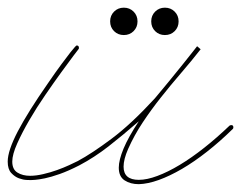

<svg xmlns="http://www.w3.org/2000/svg" viewBox="-53 -467 619 493"><path d="M303.4 5.9Q281.9 5.9 266.9 -3.9Q252 -13.7 252 -36.5Q252 -56 264.3 -85.6Q276.7 -115.2 303.4 -155.6Q262.4 -119.8 225.6 -91.1Q188.8 -62.5 150.4 -42.3Q122.4 -28 100.3 -20.2Q78.1 -12.4 62.2 -9.1Q46.2 -5.9 37.1 -5.2Q28 -4.6 26 -4.6Q25.4 -4.6 16 -4.9Q6.5 -5.2 -4.2 -9.1Q-15 -13 -24.1 -22.8Q-33.2 -32.6 -33.2 -52.1Q-33.2 -80.1 -7.2 -129.9Q18.9 -179.7 69.7 -252.6Q91.1 -283.9 105.5 -303.1Q119.8 -322.3 127.9 -332.7Q136.1 -343.1 139.6 -346.7Q143.2 -350.3 143.9 -350.3Q149.7 -350.3 149.7 -343.8Q149.7 -341.8 148.4 -340.5Q148.4 -340.5 135.7 -323.9Q123 -307.3 104.2 -281.2Q85.3 -255.2 63.2 -223Q41 -190.8 22.5 -158.9Q3.9 -127 -8.8 -98.6Q-21.5 -70.3 -21.5 -52.1Q-21.5 -31.9 -8.1 -23.8Q5.2 -15.6 24.1 -15.6Q39.7 -15.6 57.9 -19.9Q76.2 -24.1 93.4 -30.3Q110.7 -36.5 124.7 -43Q138.7 -49.5 146.5 -53.4Q182.9 -72.9 233.4 -110.7Q283.9 -148.4 344.4 -214.2Q362 -235 381.2 -258.5Q400.4 -281.9 416.3 -301.8Q432.3 -321.6 442.7 -335Q453.1 -348.3 453.1 -348.3L462.2 -340.5Q438.2 -309.9 411.8 -279.3Q385.4 -248.7 360.4 -217.1Q335.3 -185.5 313.5 -152.7Q291.7 -119.8 276 -84.6Q264.3 -57.9 264.3 -39.1Q264.3 -5.2 303.4 -5.2Q324.2 -5.2 351.2 -15.3Q378.3 -25.4 408.5 -43.6Q438.8 -61.8 471.4 -87.6Q503.9 -113.3 536.5 -144.5Q539.1 -145.8 541 -145.8Q546.2 -145.8 546.2 -140Q546.2 -137.4 544.9 -136.1Q511.7 -103.5 478.5 -77.5Q445.3 -51.4 414.1 -33.2Q382.8 -15 354.8 -4.9Q326.8 5.2 303.4 5.9ZM300.1 -412.1Q300.1 -397.1 290 -387Q279.9 -377 265 -377Q250 -377 239.9 -387Q229.8 -397.1 229.8 -412.1Q229.8 -427.1 239.9 -437.2Q250 -447.3 265 -447.3Q279.9 -447.3 290 -437.2Q300.1 -427.1 300.1 -412.1ZM405.6 -412.1Q405.6 -397.1 395.5 -387Q385.4 -377 370.4 -377Q355.5 -377 345.4 -387Q335.3 -397.1 335.3 -412.1Q335.3 -427.1 345.4 -437.2Q355.5 -447.3 370.4 -447.3Q385.4 -447.3 395.5 -437.2Q405.6 -427.1 405.6 -412.1Z"/></svg>

Font: League Script
Style: League Script
Weight: 400
Foundry: Haley Fiege
Version: Version 1.001